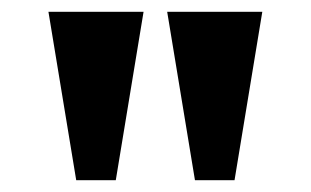

<svg xmlns="http://www.w3.org/2000/svg" viewBox="-20 -734 526 325"><path d="M109 -429 62 -714H223L176 -429ZM310 -429 263 -714H424L377 -429Z"/></svg>

Font: Noto Serif Lao ExtraCondensed Black
Style: Regular
Weight: 900
Width: 2
Designer: Monotype Design Team
Foundry: Monotype Imaging Inc.
Version: Version 2.003; ttfautohint (v1.8.4.7-5d5b)